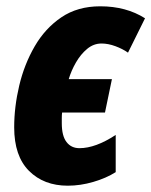

<svg xmlns="http://www.w3.org/2000/svg" viewBox="-20 -579 480 609"><path d="M195 10Q119 10 72 -37Q25 -84 25 -175Q25 -240 41 -307.5Q57 -375 90 -432Q123 -489 174.5 -524Q226 -559 298 -559Q380 -559 440 -521L386 -412Q369 -424 346 -432.5Q323 -441 302 -441Q277 -441 256.5 -424Q236 -407 221 -381Q206 -355 198 -328H335L313 -222H177Q176 -214 176 -204.5Q176 -195 176 -188Q176 -148 191 -128.5Q206 -109 232 -109Q283 -109 347 -151V-33Q317 -14 276 -2Q235 10 195 10Z"/></svg>

Font: Noto Sans Condensed ExtraBold
Style: Italic
Weight: 800
Width: 3
Italic angle: -12°
Designer: Monotype Design Team
Foundry: Monotype Imaging Inc.
Version: Version 2.013; ttfautohint (v1.8.4.7-5d5b)